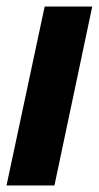

<svg xmlns="http://www.w3.org/2000/svg" viewBox="-22 -569 303 589"><path d="M-2 0 115 -549H261L145 0Z"/></svg>

Font: Noto Sans Condensed ExtraBold
Style: Italic
Weight: 800
Width: 3
Italic angle: -12°
Designer: Monotype Design Team
Foundry: Monotype Imaging Inc.
Version: Version 2.013; ttfautohint (v1.8.4.7-5d5b)